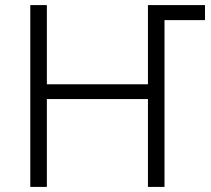

<svg xmlns="http://www.w3.org/2000/svg" viewBox="-20 -734 830 754"><path d="M99 -714H164V-403H561V-714H785V-655H626V0H561V-345H164V0H99Z"/></svg>

Font: OpenSansMMV
Style: Light
Weight: 300
Foundry: Ascender Corporation
Version: Version 4.001